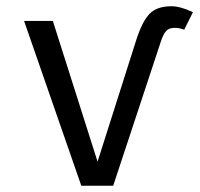

<svg xmlns="http://www.w3.org/2000/svg" viewBox="-20 -594 640 614"><path d="M240 0 57 -527H149L292 -77L416 -467Q435 -526 458.5 -550Q482 -574 528 -574Q557 -574 597 -555L569 -499Q554 -505 538 -505Q521 -505 511.5 -495Q502 -485 494 -460L342 0Z"/></svg>

Font: Fira Mono
Style: Regular
Weight: 400
Designer: Carrois Corporate & Edenspiekermann AG
Foundry: Carrois Corporate GbR & Edenspiekermann AG
Version: Version 3.206;PS 003.206;hotconv 1.0.70;makeotf.lib2.5.58329